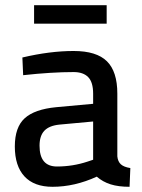

<svg xmlns="http://www.w3.org/2000/svg" viewBox="-20 -707 544 738"><path d="M37 0ZM37 -144Q37 -218 75 -252.5Q113 -287 196 -295L338 -308V-347Q338 -391 319 -410.5Q300 -430 263 -430Q179 -430 69 -418L66 -486Q172 -511 263 -511Q351 -511 391 -471.5Q431 -432 431 -347V-106Q433 -86 444.5 -75.5Q456 -65 481 -61L478 11Q435 11 405 1.5Q375 -8 352 -28Q267 11 182 11Q111 11 74 -29Q37 -69 37 -144ZM317 -86 338 -93V-240L208 -228Q169 -224 150.5 -204.5Q132 -185 132 -147Q132 -67 199 -67Q260 -67 317 -86ZM111 -687H390V-616H111Z"/></svg>

Font: Cairo SemiBold
Style: Regular
Weight: 600
Designer: Mohamed Gaber, the designers of Titillium
Foundry: Kief Type Foundry
Version: Version 2.009; ttfautohint (v1.5.33-1714) -l 8 -r 50 -G 200 